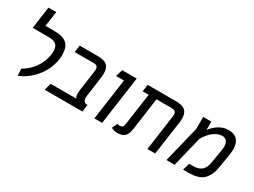

<svg xmlns="http://www.w3.org/2000/svg" viewBox="-50 -1334 2573 1944"><g transform="rotate(30 1236.5 -362.0)"><path d="M171 -67Q228 -98 272.5 -149Q317 -200 341 -260.5Q365 -321 365 -380Q365 -436 337.5 -459Q310 -482 247 -482H64L100 -739H191L166 -564H271Q372 -564 416.5 -523Q461 -482 461 -395Q461 -312 426 -231.5Q391 -151 326 -86Q261 -21 175 15Z M882 -140Q882 -82 935 -82L924 0H482L505 -82H805Q790 -100 790 -137Q790 -155 793 -176L824 -392Q828 -426 828 -434Q828 -460 816.5 -471Q805 -482 774 -482H554L566 -564H780Q856 -564 887.5 -534Q919 -504 919 -442Q919 -413 915 -386L884 -161Q882 -147 882 -140Z M1131 -482H1039L1063 -564H1233L1154 0H1063Z M1834 -442Q1834 -416 1830 -392L1774 0H1683L1739 -398Q1742 -419 1742 -435Q1742 -461 1729 -471.5Q1716 -482 1680 -482H1511L1458 -101Q1450 -41 1421.5 -15Q1393 11 1341 12Q1297 12 1264 -7L1293 -69Q1308 -64 1324 -64Q1344 -64 1353.5 -74Q1363 -84 1367 -109L1420 -482H1349L1361 -564H1694Q1768 -564 1801 -534.5Q1834 -505 1834 -442Z M2438 -429Q2438 -398 2432 -362L2405 -198Q2391 -110 2339 -55Q2287 0 2163 0H2101L2124 -82H2173Q2233 -82 2268 -111Q2303 -140 2314 -205L2341 -367Q2345 -395 2345 -407Q2345 -449 2327 -472Q2309 -495 2274 -495Q2228 -495 2179 -460Q2130 -425 2088 -353L2002 0H1906L2010 -424V-564H2105V-467Q2192 -578 2302 -578Q2370 -578 2404 -540Q2438 -502 2438 -429Z"/></g></svg>

Font: FiraGO
Style: Italic
Weight: 400
Italic angle: -8°
Designer: bBox Type GmbH
Foundry: bBox Type GmbH
Version: Version 1.001